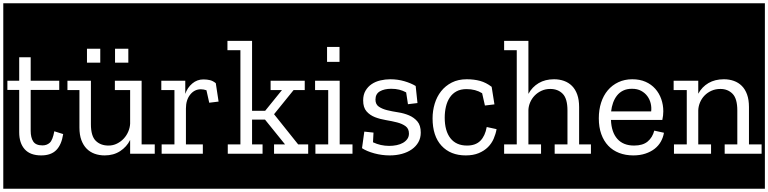

<svg xmlns="http://www.w3.org/2000/svg" viewBox="-32 -937 4681 1170"><path d="M299 -137Q289 -83 271 -67Q253 -51 227 -51Q186 -51 170.5 -75Q155 -99 155 -140V-389H329V-445H155V-588H85V-445H13V-389H85V-131Q85 -65 118.5 -27.5Q152 10 219 10Q279 10 311 -22.5Q343 -55 353 -120ZM-12 -917H379V213H-12Z M498 -555H579V-640H498ZM669 -555H750V-640H669ZM911 0V-57H831V-445H668V-388H761V-184Q760 -160 750 -136Q740 -112 722.5 -93Q705 -74 681 -62Q657 -50 629 -50Q581 -50 551.5 -79Q522 -108 522 -180V-445H374V-388H452V-160Q452 -115 464 -83Q476 -51 496.5 -30.5Q517 -10 545 0Q573 10 606 10Q660 10 700 -16Q740 -42 761 -84V0ZM355 -917H937V213H355Z M1207 -453Q1169 -453 1139.5 -428Q1110 -403 1097 -365V-445H951V-388H1031V-57H953V0H1204V-57H1101V-276Q1101 -328 1127 -360.5Q1153 -393 1192 -393Q1209 -393 1226 -387L1243 -311L1300 -318L1283 -430Q1266 -444 1248 -448.5Q1230 -453 1207 -453ZM913 -917H1353V213H913Z M1848 0V-57H1785L1638 -241L1757 -388H1825V-445H1617V-388H1686L1584 -262H1504V-688H1354V-631H1433V-57H1356V0H1568V-57H1504V-208H1583L1705 -57H1638V0ZM1329 -917H1870V213H1329Z M2116 0V-57H2038V-445H1888V-388H1968V-57H1890V0ZM1961 -560H2037V-651H1961ZM1846 -917H2147V213H1846Z M2532 -129Q2532 -173 2511.5 -197Q2491 -221 2460.5 -234Q2430 -247 2394 -252.5Q2358 -258 2327.5 -265.5Q2297 -273 2276.5 -287Q2256 -301 2256 -330Q2256 -365 2283 -380.5Q2310 -396 2352 -396Q2379 -396 2401 -390.5Q2423 -385 2443 -374L2454 -302L2512 -309L2501 -413Q2473 -430 2432.5 -442Q2392 -454 2346 -454Q2316 -454 2286 -447Q2256 -440 2233 -424.5Q2210 -409 2195.5 -384.5Q2181 -360 2181 -325Q2181 -282 2201.5 -258.5Q2222 -235 2253 -223Q2284 -211 2320.5 -205Q2357 -199 2388 -191Q2419 -183 2439.5 -168Q2460 -153 2460 -123Q2460 -104 2450 -90Q2440 -76 2423.5 -66.5Q2407 -57 2385 -52.5Q2363 -48 2340 -48Q2287 -48 2241 -70L2244 -129L2188 -135L2174 -34Q2203 -15 2249 -2.5Q2295 10 2343 10Q2383 10 2417.5 0.5Q2452 -9 2477.5 -27Q2503 -45 2517.5 -70.5Q2532 -96 2532 -129ZM2123 -917H2580V213H2123Z M2934 -163Q2924 -108 2895 -79Q2866 -50 2814 -50Q2748 -50 2713 -94.5Q2678 -139 2678 -220Q2678 -256 2685.5 -287.5Q2693 -319 2709 -343Q2725 -367 2750 -380.5Q2775 -394 2811 -394Q2866 -394 2906 -369L2923 -294L2981 -301L2964 -408Q2930 -434 2893.5 -444Q2857 -454 2812 -454Q2760 -454 2721 -434Q2682 -414 2656 -381Q2630 -348 2617 -305Q2604 -262 2604 -216Q2604 -108 2658.5 -49Q2713 10 2806 10Q2852 10 2885.5 -4Q2919 -18 2941.5 -40.5Q2964 -63 2976.5 -92Q2989 -121 2994 -150ZM2556 -917H3037V213H2556Z M3574 0V-57H3497V-285Q3497 -329 3485.5 -361Q3474 -393 3453.5 -413.5Q3433 -434 3405 -444Q3377 -454 3344 -454Q3290 -454 3250.5 -430.5Q3211 -407 3188 -365V-688H3040V-631H3117V-57H3040V0H3265V-57H3188V-267Q3189 -291 3199 -314Q3209 -337 3226.5 -355Q3244 -373 3268 -384Q3292 -395 3321 -395Q3368 -395 3397 -365.5Q3426 -336 3426 -264V-57H3348V0ZM3013 -917H3593V213H3013Z M3955 -141Q3944 -99 3914.5 -74.5Q3885 -50 3832 -50Q3766 -50 3730 -90.5Q3694 -131 3691 -206H4004Q4010 -233 4010 -259Q4010 -298 3997.5 -333.5Q3985 -369 3961 -396Q3937 -423 3902 -438.5Q3867 -454 3821 -454Q3774 -454 3736 -436Q3698 -418 3671.5 -386.5Q3645 -355 3631 -311.5Q3617 -268 3617 -216Q3617 -162 3632 -120Q3647 -78 3674.5 -49Q3702 -20 3741 -5Q3780 10 3827 10Q3868 10 3901 -1Q3934 -12 3957.5 -30.5Q3981 -49 3995 -74Q4009 -99 4014 -128ZM3692 -258Q3695 -286 3704 -311Q3713 -336 3728 -355Q3743 -374 3765.5 -385Q3788 -396 3819 -396Q3852 -396 3875 -383.5Q3898 -371 3912.5 -351.5Q3927 -332 3933 -307.5Q3939 -283 3936 -258ZM3569 -917H4059V213H3569Z M4609 0V-57H4532V-285Q4532 -329 4520.5 -361Q4509 -393 4488.5 -413.5Q4468 -434 4440 -444Q4412 -454 4379 -454Q4325 -454 4285.5 -431Q4246 -408 4223 -366V-445H4073V-388H4153V-57H4075V0H4301V-57H4223V-265Q4224 -290 4234 -313.5Q4244 -337 4261.5 -355Q4279 -373 4303.5 -384Q4328 -395 4358 -395Q4403 -395 4432 -365.5Q4461 -336 4461 -264V-57H4384V0ZM4035 -917H4629V213H4035Z"/></svg>

Font: Zilla Slab Regular Highlight
Style: Regular
Weight: 410
Designer: Typotheque Type Foundry
Foundry: Typotheque type foundry
Version: Version 1.0; 2017